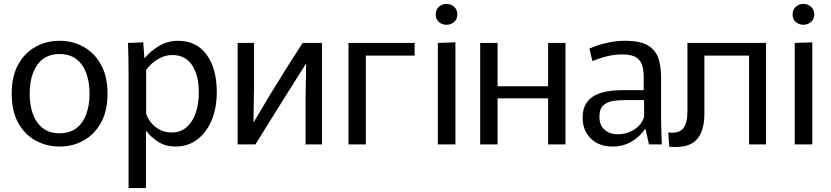

<svg xmlns="http://www.w3.org/2000/svg" viewBox="-20 -740 4261 984"><path d="M285 11Q218 11 162 -20Q106 -51 73 -111Q40 -171 40 -260Q40 -349 73 -409Q106 -469 162 -500Q218 -531 285 -531Q353 -531 408.5 -500Q464 -469 497.5 -409Q531 -349 531 -260Q531 -171 497.5 -111Q464 -51 408.5 -20Q353 11 285 11ZM285 -57Q338 -57 372 -83.5Q406 -110 422.5 -156Q439 -202 439 -260Q439 -318 422.5 -364Q406 -410 372 -436.5Q338 -463 285 -463Q233 -463 199 -436.5Q165 -410 148.5 -364Q132 -318 132 -260Q132 -202 148.5 -156Q165 -110 199 -83.5Q233 -57 285 -57Z M639 -365Q639 -406 638 -445.5Q637 -485 636 -520L714 -523L720 -443H722Q751 -478 795 -504.5Q839 -531 893 -531Q987 -531 1039 -459.5Q1091 -388 1091 -269Q1091 -185 1064 -122Q1037 -59 989.5 -24Q942 11 881 11Q827 11 789 -14.5Q751 -40 730 -68H728V224H639ZM859 -61Q907 -61 938 -89.5Q969 -118 984 -164.5Q999 -211 999 -265Q999 -354 964.5 -406Q930 -458 863 -458Q822 -458 785.5 -434.5Q749 -411 729 -381V-158Q736 -135 753.5 -112.5Q771 -90 798 -75.5Q825 -61 859 -61Z M1198 0V-520H1282V-299L1279 -115H1281Q1326 -192 1365.5 -257Q1405 -322 1445 -385.5Q1485 -449 1531 -520H1630V0H1546V-231L1549 -412H1547Q1507 -350 1439.5 -241.5Q1372 -133 1289 0Z M1766 0V-520H2105V-455H1855V0Z M2269 -613Q2245 -613 2229 -627.5Q2213 -642 2213 -666Q2213 -690 2229 -705Q2245 -720 2269 -720Q2291 -720 2307.5 -705Q2324 -690 2324 -666Q2324 -642 2307.5 -627.5Q2291 -613 2269 -613ZM2224 -520 2314 -523V0H2224Z M2441 -520H2530V-298H2789V-520H2878V0H2789V-236H2530V0H2441Z M3119 11Q3049 11 3007.5 -30.5Q2966 -72 2966 -136Q2966 -181 2983.5 -209Q3001 -237 3030.5 -252Q3060 -267 3096 -272.5Q3132 -278 3169 -278H3279V-342Q3279 -374 3272.5 -401Q3266 -428 3242.5 -444.5Q3219 -461 3169 -461Q3128 -461 3088.5 -451Q3049 -441 3016 -427L3001 -491Q3040 -509 3089 -520Q3138 -531 3183 -531Q3263 -531 3302.5 -506Q3342 -481 3355 -438.5Q3368 -396 3368 -344V-128Q3368 -98 3369.5 -63Q3371 -28 3372 0H3306L3288 -80H3287Q3260 -40 3217 -14.5Q3174 11 3119 11ZM3147 -52Q3193 -52 3231 -76.5Q3269 -101 3281 -141V-227H3181Q3154 -227 3124 -223Q3094 -219 3073 -201Q3052 -183 3052 -141Q3052 -99 3078 -75.5Q3104 -52 3147 -52Z M3410 12 3405 -61Q3460 -55 3481.5 -82Q3503 -109 3503 -168V-520H3906V0H3819V-455H3590V-157Q3590 -67 3549 -23Q3508 21 3410 12Z M4098 -613Q4074 -613 4058 -627.5Q4042 -642 4042 -666Q4042 -690 4058 -705Q4074 -720 4098 -720Q4120 -720 4136.5 -705Q4153 -690 4153 -666Q4153 -642 4136.5 -627.5Q4120 -613 4098 -613ZM4053 -520 4143 -523V0H4053Z"/></svg>

Font: Murecho
Style: Regular
Weight: 400
Designer: Neil Summerour
Foundry: Positype
Version: Version 1.010; ttfautohint (v1.8.3)